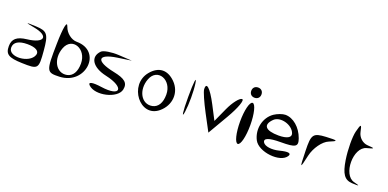

<svg xmlns="http://www.w3.org/2000/svg" viewBox="-3 -2002 6266 3104"><g transform="rotate(20 3130.5 -450.0)"><path d="M44 -185C44 -46 106 -7 335 0C618 9 626 0 600 -309C577 -583 543 -627 353 -635C159 -643 155 -640 326 -608C600 -557 573 -422 282 -389C114 -370 44 -309 44 -185ZM88 -176C88 -268 168 -318 318 -318C459 -318 532 -274 509 -203C453 -35 88 -12 88 -176Z M760 -485C751 -9 760 8 981 0C1431 -17 1499 -626 1051 -626C959 -626 858 -706 826 -803C793 -904 765 -767 760 -485ZM873 -450C959 -675 1237 -574 1237 -318C1237 -177 1183 -87 1087 -68C908 -33 792 -238 873 -450Z M1472 -609C1341 -478 1437 -326 1684 -272C2036 -195 2028 -24 1675 -76C1516 -99 1442 -83 1490 -35C1620 95 1989 9 2023 -159C2047 -277 1984 -332 1781 -373C1446 -441 1432 -561 1754 -609L1993 -644L1763 -657C1639 -664 1505 -642 1472 -609Z M2313 -547C2079 -265 2421 179 2696 -50C2864 -190 2879 -417 2731 -565C2592 -704 2437 -697 2313 -547ZM2341 -450C2427 -675 2705 -574 2705 -318C2705 -177 2651 -87 2555 -68C2376 -33 2260 -238 2341 -450Z M3050 -406C3050 -141 3066 -31 3085 -163C3104 -295 3104 -517 3085 -649C3066 -781 3050 -671 3050 -406Z M3250 -609C3252 -569 3320 -415 3404 -256L3554 26L3757 -322C3870 -516 3925 -671 3881 -671C3838 -671 3751 -560 3691 -428L3581 -185L3457 -424C3333 -662 3242 -743 3250 -609Z M3974 -318C3974 -124 4013 35 4062 35C4111 35 4150 -124 4150 -318C4150 -512 4111 -671 4062 -671C4013 -671 3974 -512 3974 -318ZM3974 -847C3974 -794 4009 -759 4062 -759C4115 -759 4150 -794 4150 -847C4150 -900 4115 -935 4062 -935C4009 -935 3974 -900 3974 -847Z M4333 -124C4420 44 4807 86 4899 -62C4934 -118 4874 -130 4733 -93C4609 -61 4487 -78 4455 -132C4417 -196 4503 -229 4706 -229C4962 -229 5005 -256 4958 -388C4898 -556 4763 -671 4627 -671C4579 -671 4495 -640 4442 -604C4294 -503 4246 -292 4333 -124ZM4468 -525C4563 -618 4786 -556 4830 -424C4852 -359 4777 -318 4636 -318C4407 -318 4340 -399 4468 -525Z M5131 -234C5140 75 5140 76 5197 -176C5229 -317 5334 -464 5431 -503C5579 -562 5568 -571 5365 -560C5146 -548 5123 -516 5131 -234Z M5787 -803C5763 -707 5765 -486 5791 -318C5827 -89 5885 -7 6016 0C6148 7 6155 0 6043 -27C5831 -78 5831 -559 6043 -614C6175 -649 6175 -654 6043 -662C5957 -667 5880 -737 5862 -825C5836 -956 5825 -953 5787 -803Z"/></g></svg>

Font: Venom Sans
Style: Regular
Weight: 400
Version: Version 1.001